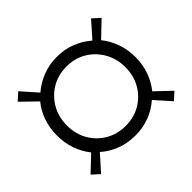

<svg xmlns="http://www.w3.org/2000/svg" viewBox="-123 -701 813 813"><g transform="rotate(45 284.0 -294.0)"><path d="M284.7 -58.7Q240.4 -58.7 201.4 -72.2Q162.4 -85.8 132.4 -110.6L66.1 -42.3L36.1 -75.4L106.6 -137.8Q79.8 -168.4 64.2 -208.3Q48.6 -248.2 48.6 -294Q48.6 -339.8 64.2 -379.2Q79.8 -418.6 106.6 -449.2L36.1 -511.6L66.1 -544.7L131.4 -476.4Q162.4 -501.2 201.4 -515.1Q240.4 -529 284.7 -529Q329.1 -529 368.1 -515.1Q407.1 -501.2 437.7 -476.4L502.4 -544.7L532.4 -511.6L462.5 -449.2Q489.7 -418.6 504.8 -379.2Q519.9 -339.8 519.9 -294Q519.9 -248.2 504.8 -208.3Q489.7 -168.4 462.5 -137.8L532.4 -75.4L502.4 -42.3L437.7 -110.6Q407.1 -85.8 368.1 -72.2Q329.1 -58.7 284.7 -58.7ZM106.6 -294Q106.6 -243.6 130 -204.1Q153.5 -164.6 193.8 -141.6Q234.1 -118.6 284.7 -118.6Q336 -118.6 375.8 -141.6Q415.6 -164.6 438.7 -204.1Q461.9 -243.6 461.9 -294Q461.9 -343.8 438.7 -383.1Q415.6 -422.4 375.8 -445.4Q336 -468.4 284.7 -468.4Q234.1 -468.4 193.8 -445.4Q153.5 -422.4 130 -383.1Q106.6 -343.8 106.6 -294Z"/></g></svg>

Font: Rokkitt SemiBold
Style: Regular
Weight: 600
Designer: Vernon Adams
Foundry: Vernon Adams
Version: Version 3.103